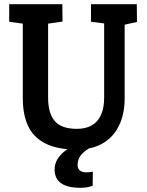

<svg xmlns="http://www.w3.org/2000/svg" viewBox="-20 -711 703 918"><path d="M347 4Q253 4 196 -25.5Q139 -55 114 -109.5Q89 -164 89 -241V-598L24 -607V-691H278L279 -608L210 -598V-244Q210 -170 241.5 -132.5Q273 -95 348 -95Q388 -95 417 -110.5Q446 -126 462 -159.5Q478 -193 478 -245V-599L415 -607V-691H634L635 -606L576 -593V-241Q576 -166 549 -110.5Q522 -55 471 -25.5Q420 4 347 4ZM365 187Q241 187 241 99Q241 58 276 23.5Q311 -11 371 -26L421 -10Q384 9 367.5 30Q351 51 351 77Q351 113 393 113Q407 113 424 110L423 177Q399 187 365 187Z"/></svg>

Font: Kreon SemiBold
Style: Regular
Weight: 600
Designer: Julia Petretta
Foundry: Julia Petretta and Eli Heuer
Version: Version 2.002